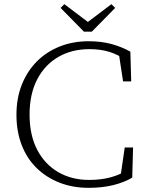

<svg xmlns="http://www.w3.org/2000/svg" viewBox="-20 -887 712 922"><path d="M405 15Q329 15 265.5 -10Q202 -35 155.5 -80.5Q109 -126 84 -191Q59 -256 59 -336Q59 -416 85 -481Q111 -546 157.5 -592.5Q204 -639 267.5 -664Q331 -689 406 -689Q466 -689 515.5 -675.5Q565 -662 606 -639L610 -496H571L549 -640L587 -634V-597Q547 -625 505 -638Q463 -651 409 -651Q325 -651 260 -613.5Q195 -576 158.5 -505.5Q122 -435 122 -337Q122 -238 158.5 -168Q195 -98 259.5 -60.5Q324 -23 408 -23Q465 -23 511.5 -35.5Q558 -48 594 -73V-39L558 -35L579 -179H619L615 -34Q576 -11 523.5 2Q471 15 405 15ZM289 -867 424 -765H380L515 -867L533 -849L421 -735H383L271 -849Z"/></svg>

Font: Source Serif 4 Light
Style: Regular
Weight: 300
Designer: Frank Grießhammer
Foundry: Adobe Systems Incorporated
Version: Version 4.004;hotconv 1.0.116;makeotfexe 2.5.65601